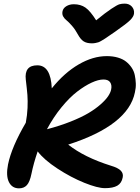

<svg xmlns="http://www.w3.org/2000/svg" viewBox="-20 -989 763 1050"><path d="M662.1 -969.2Q686 -969.2 700.7 -953.4Q715.3 -937.5 712.9 -915Q711.4 -898.9 692.9 -879.9Q674.3 -860.8 609.9 -815.9Q599.6 -809.1 580.3 -795.7Q561 -782.2 554.9 -778.3Q548.8 -774.4 536.6 -767.1Q524.4 -759.8 518.1 -757.8Q511.7 -755.9 502.2 -753.9Q492.7 -752 482.9 -752Q454.1 -752 437.3 -762.9Q420.4 -773.9 405.8 -800.8Q391.6 -827.6 373.3 -848.4Q355 -869.1 343.5 -878.2Q332 -887.2 325.4 -899.2Q318.8 -911.1 321.8 -926.8Q325.2 -944.3 342.8 -955.1Q360.4 -965.8 383.8 -965.8Q420.9 -965.8 447.3 -947.5Q473.6 -929.2 505.9 -877.9Q557.1 -919.9 588.9 -940.9Q620.6 -961.9 633.1 -965.6Q645.5 -969.2 662.1 -969.2ZM84 41Q45.9 41 28.8 6.6Q11.7 -27.8 23.9 -89.8Q43.5 -185.5 121.1 -317.9Q128.9 -359.9 130.6 -398.9Q132.3 -438 129.9 -469.5Q127.4 -501 121.1 -553.2Q111.8 -631.8 184.1 -631.8Q257.8 -631.8 263.2 -505.9Q332 -591.3 410.2 -636.7Q488.3 -682.1 564 -682.1Q597.7 -682.1 624.8 -674.1Q651.9 -666 669.4 -652.1Q687 -638.2 699.7 -619.4Q712.4 -600.6 717 -578.6Q721.7 -556.6 722.7 -532.5Q723.6 -508.3 717.8 -483.9Q681.2 -303.7 353 -198.2Q440.4 -128.9 585.9 -83Q626 -71.3 640.9 -55.4Q655.8 -39.6 650.9 -18.1Q645 12.7 621.6 26.4Q598.1 40 554.2 40Q513.7 40 440.7 10.5Q367.7 -19 294.2 -67.1Q220.7 -115.2 186 -161.1Q163.6 -95.7 151.9 -38.1Q143.1 5.4 127.2 23.2Q111.3 41 84 41ZM545.9 -554.2Q518.1 -554.2 481 -537.1Q443.8 -520 402.1 -488Q360.4 -456.1 316.2 -402.1Q272 -348.1 236.8 -282.2Q307.6 -300.8 366.5 -324.2Q425.3 -347.7 463.9 -370.6Q502.4 -393.6 530 -418Q557.6 -442.4 571 -462.4Q584.5 -482.4 587.9 -500Q592.8 -523.4 582.5 -538.8Q572.3 -554.2 545.9 -554.2Z"/></svg>

Font: Shantell Sans Bouncy
Style: Italic
Weight: 600
Italic angle: -11.31°
Designer: Stephen Nixon, Anya Danilova, Shantell Martin
Foundry: Arrow Type
Version: Version 1.006;[9816181b4]